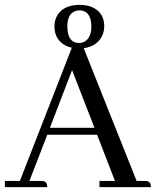

<svg xmlns="http://www.w3.org/2000/svg" viewBox="-20 -767 639 787"><path d="M598.6 0H387.7V-25.4H451.2L377.9 -214.8H173.8L100.6 -25.4H148.4C151.7 -25.4 154.9 -25.1 158.2 -24.4C168.6 -22.5 173.8 -14.3 173.8 0H0V-25.4H61.5L274.4 -571.3C266.6 -573.2 258.8 -575.8 251 -579.1C219.1 -595.4 203.1 -622.1 203.1 -659.2C203.1 -672.2 205.7 -684.6 210.9 -696.3C226.6 -730.1 258.8 -747.1 307.6 -747.1C325.2 -747.1 341.5 -744.1 356.4 -738.3C390.3 -723.3 407.2 -697.3 407.2 -660.2C407.2 -649.7 405.6 -639.3 402.3 -628.9C390 -595.1 363.6 -575.2 323.2 -569.3L540 -25.4H573.2C576.5 -25.4 579.8 -25.1 583 -24.4C593.4 -22.5 598.6 -14.3 598.6 0ZM367.2 -243.2 275.4 -479.5 184.6 -243.2ZM255.9 -657.2C255.9 -653.3 256.2 -649.1 256.8 -644.5C260.1 -608.7 276 -590.8 304.7 -590.8C311.2 -590.8 317.4 -592.1 323.2 -594.7C344.1 -604.5 354.5 -626 354.5 -659.2C354.5 -664.4 354.2 -669.6 353.5 -674.8C349 -708 332.7 -724.6 304.7 -724.6C299.5 -724.6 294.3 -723.6 289.1 -721.7C266.9 -713.9 255.9 -692.4 255.9 -657.2Z"/></svg>

Font: Abhaya Libre
Style: Regular
Weight: 400
Designer: Pushpananda Ekanayake, Sol Matas, Pathum Egodawatta
Foundry: Mooniak
Version: Version 1.041; ; ttfautohint (v1.5)